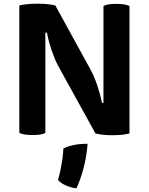

<svg xmlns="http://www.w3.org/2000/svg" viewBox="-20 -736 815 1052"><path d="M228.5 -556.6Q231.4 -556.6 237.3 -556.6Q247.1 -504.9 264.6 -455.1Q282.2 -405.3 298.8 -375Q367.2 -252 502.9 -4.9Q517.6 -1 540 2Q563.5 4.9 595.7 4.9Q627.9 4.9 651.4 2Q673.8 -1 689.5 -4.9Q689.5 -237.3 689.5 -703.1Q677.7 -709 660.2 -711.9Q642.6 -714.8 618.2 -714.8Q591.8 -714.8 574.2 -711.9Q557.6 -709 546.9 -703.1Q546.9 -526.4 546.9 -171.9Q544.9 -171.9 539.1 -171.9Q530.3 -215.8 512.7 -268.6Q495.1 -320.3 475.6 -355.5Q412.1 -471.7 283.2 -706.1Q265.6 -710.9 242.2 -712.9Q217.8 -715.8 184.6 -715.8Q152.3 -715.8 127.9 -712.9Q103.5 -710.9 85.9 -706.1Q85.9 -671.9 85.9 -603.5Q85.9 -455.1 85.9 -7.8Q97.7 -2 115.2 1Q131.8 3.9 157.2 3.9Q183.6 3.9 201.2 1Q218.8 -2 228.5 -7.8Q228.5 -191.4 228.5 -556.6ZM327.1 78.1Q325.2 124 316.4 168.9Q308.6 213.9 297.9 250Q312.5 267.6 339.8 279.3Q367.2 292 398.4 295.9Q418.9 254.9 437.5 186.5Q455.1 118.2 460 51.8Q416 51.8 384.8 58.6Q352.5 64.5 327.1 78.1Z"/></svg>

Font: cl
Style: Bold
Weight: 400
Designer: Mitja Miklavcic
Version: Version 7.504; 2011; Build 1021